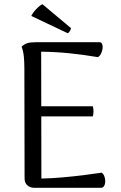

<svg xmlns="http://www.w3.org/2000/svg" viewBox="-20 -894 577 914"><path d="M143 0Q123 0 110 -12Q97 -24 97 -45L96 -569Q96 -599 93.5 -624.5Q91 -650 83 -672Q97 -685 111.5 -689Q126 -693 152 -693H454Q463 -693 466.5 -683.5Q470 -674 468 -661Q466 -648 460 -637Q454 -626 446 -622Q381 -633 314 -640Q247 -647 176 -648L177 -44Q225 -45 276.5 -49.5Q328 -54 376.5 -60Q425 -66 464 -72Q472 -67 476.5 -55.5Q481 -44 481 -31.5Q481 -19 476 -9.5Q471 0 461 0ZM161 -340V-388H422Q425 -376 425 -363.5Q425 -351 422 -340ZM129 -818Q134 -829 143 -840Q152 -851 162.5 -860.5Q173 -870 182 -874L318 -760Q318 -756 313 -747Q308 -738 302 -736Z"/></svg>

Font: Arima Thin
Style: Regular
Weight: 400
Version: Version 1.100